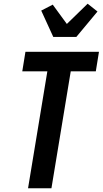

<svg xmlns="http://www.w3.org/2000/svg" viewBox="-20 -1014 553 1034"><path d="M131 0 235 -630H100L117 -735H513L496 -630H361L257 0ZM267 -815 202 -957 264 -989 340 -885 452 -994 505 -952 391 -815Z"/></svg>

Font: Iosevka Term Curly Extrabold
Style: Italic
Weight: 800
Italic angle: -9°
Designer: Belleve Invis
Foundry: Belleve Invis
Version: Version 32.3.0